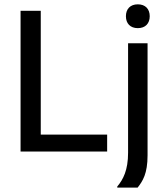

<svg xmlns="http://www.w3.org/2000/svg" viewBox="-20 -700 773 887"><path d="M616.7 -570C651.7 -570 671.7 -591.7 671.7 -625C671.7 -658.3 651.7 -680 616.7 -680C581.7 -680 561.7 -658.3 561.7 -625C561.7 -591.7 581.7 -570 616.7 -570ZM475 0V-78.3H168.3V-650H75V0ZM615.8 166.7C639.2 136.7 661.7 102.5 661.7 17.5V-500H571.7V5.8C571.7 85.8 549.2 129.2 521.7 161.7V166.7Z"/></svg>

Font: Familjen Grotesk
Style: Regular
Weight: 400
Designer: Anders Wikstroem, Jonas Baeckman, Matilda Gysing, Kristian Moeller
Foundry: Familjen STHLM AB
Version: Version 2.000